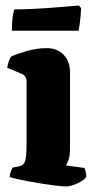

<svg xmlns="http://www.w3.org/2000/svg" viewBox="-20 -674 345 694"><path d="M218 0Q207 0 179 -3.5Q151 -7 117.5 -12.5Q84 -18 55.5 -24Q27 -30 15 -34Q15 -42 18.5 -52Q22 -62 25 -68L49 -73Q65 -76 70.5 -90.5Q76 -105 76 -153V-379Q76 -400 59 -407L6 -429Q8 -443 12.5 -454.5Q17 -466 21 -470Q38 -478 75 -489Q112 -500 149 -500Q187 -500 210 -476Q233 -452 233 -414V-133Q233 -112 228 -97Q223 -82 218 -76L285 -67Q287 -63 289.5 -54Q292 -45 292 -35Q285 -23 260.5 -11.5Q236 0 218 0ZM23 -563Q23 -595 26 -614.5Q29 -634 32 -640Q57 -640 91 -641.5Q125 -643 160 -645.5Q195 -648 223 -650.5Q251 -653 265 -654L273 -645Q272 -618 269 -594.5Q266 -571 264 -563Z"/></svg>

Font: Texturina 72pt Black
Style: Regular
Weight: 900
Designer: Guillermo Torres Carreño
Foundry: Omnibus-Type
Version: Version 1.002; ttfautohint (v1.8.3)